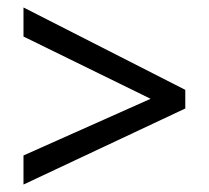

<svg xmlns="http://www.w3.org/2000/svg" viewBox="-20 -617 560 515"><path d="M43 -200V-122L477 -326V-376L43 -597V-519L384 -352Z"/></svg>

Font: Noto Sans Gujarati UI SemiCondensed
Style: Regular
Weight: 400
Width: 4
Designer: Jelle Bosma - Monotype Design Team, Universal Thirst
Foundry: Monotype Imaging Inc.
Version: Version 2.106